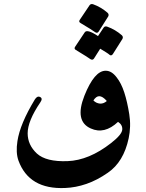

<svg xmlns="http://www.w3.org/2000/svg" viewBox="-20 -760 727 958"><path d="M508 -407Q537 -407 562 -374Q585 -345 600 -299Q615 -253 625 -190Q630 -159 629 -128.5Q628 -98 622 -70Q597 48 518 102Q465 139 411.5 157.5Q358 176 305 178Q125 186 72 41Q58 1 67 -56Q80 -142 154 -264Q166 -283 180 -276Q195 -269 181 -249Q118 -156 118 -95Q118 -37 164 6Q210 48 317 44Q424 40 534 -46Q588 -88 590 -113Q592 -137 569 -152Q501 -88 433 -119Q351 -155 401 -282Q451 -408 508 -407ZM513 -256Q492 -280 475 -280Q460 -280 446 -259Q459 -245 479 -243Q497 -242 513 -256ZM497 -622Q503 -631 515 -627Q535 -620 553.5 -609Q572 -598 588 -584Q596 -576 591 -566L543 -490Q535 -479 526 -487Q522 -491 510 -498.5Q498 -506 480 -517L449 -468Q442 -458 431 -465Q426 -469 407.5 -480.5Q389 -492 358 -511Q348 -517 355 -527L403 -599Q415 -616 469 -580ZM427 -734Q433 -742 444 -739Q464 -732 482.5 -721Q501 -710 517 -696Q525 -688 520 -678L472 -602Q465 -592 454 -600Q444 -608 382 -645Q371 -651 378 -661Z"/></svg>

Font: Amiri
Style: Bold
Weight: 700
Designer: Khaled Hosny
Version: Version 0.113